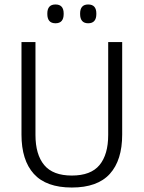

<svg xmlns="http://www.w3.org/2000/svg" viewBox="-20 -827 642 858"><path d="M301 11Q186.5 11 131.2 -50Q76 -111 76 -225.5V-639H138.5V-224Q138.5 -136.5 177.5 -89.5Q216.5 -42.5 301 -42.5Q386 -42.5 424.8 -89.5Q463.5 -136.5 463.5 -224V-639H526V-225.5Q526 -111 470.8 -50Q415.5 11 301 11ZM228 -723Q209.5 -723 200.5 -733.5Q191.5 -744 191.5 -764V-767Q191.5 -786.5 200.5 -796.8Q209.5 -807 228 -807Q246.5 -807 255.5 -796.8Q264.5 -786.5 264.5 -767V-764Q264.5 -744 255.5 -733.5Q246.5 -723 228 -723ZM374 -723Q356 -723 347 -733.5Q338 -744 338 -764V-767Q338 -786.5 347 -796.8Q356 -807 374 -807Q392.5 -807 401.5 -796.8Q410.5 -786.5 410.5 -767V-764Q410.5 -744 401.5 -733.5Q392.5 -723 374 -723Z"/></svg>

Font: Anek Gurmukhi Medium Light
Style: Regular
Weight: 300
Version: Version 1.003